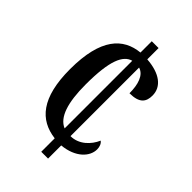

<svg xmlns="http://www.w3.org/2000/svg" viewBox="-215 -795 877 877"><g transform="rotate(45 223.0 -357.0)"><path d="M227 -87V0H271V-85C356 -93 400 -142 400 -188C400 -206 394 -220 383 -228C365 -186 325 -145 271 -145V-588C309 -577 323 -530 323 -474C388 -474 405 -501 405 -541C405 -598 356 -635 271 -641V-714H227V-641C126 -631 53 -559 53 -360C53 -175 121 -100 227 -87ZM227 -588V-151C176 -172 153 -244 153 -361C153 -517 181 -575 227 -588Z"/></g></svg>

Font: Noto Serif Bengali ExtraCondensed Medium
Style: Regular
Weight: 500
Width: 2
Designer: Juan Bruce, Universal Thirst, Indian Type Foundry and the Monotype Design Team.
Foundry: Monotype Imaging Inc.
Version: Version 2.003